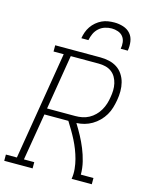

<svg xmlns="http://www.w3.org/2000/svg" viewBox="-153 -1043 890 1131"><g transform="rotate(15 292.5 -477.5)"><path d="M-15 0V-38H52L161 -697H99V-735H375Q402 -735 428.5 -729Q455 -723 476.5 -709Q498 -695 512.5 -673Q527 -651 533.5 -625.5Q540 -600 540 -572.5Q540 -545 535 -517Q531 -494 524 -470Q517 -446 504 -424Q491 -402 472.5 -383.5Q454 -365 432 -352Q410 -339 386 -332.5Q362 -326 338 -325Q358 -293 376 -259.5Q394 -226 408.5 -190.5Q423 -155 432.5 -116.5Q442 -78 442 -38H519V0H396Q401 -30 398 -60.5Q395 -91 387.5 -119Q380 -147 369.5 -174Q359 -201 346 -226.5Q333 -252 318.5 -276.5Q304 -301 289 -325H143L95 -38H158V0ZM321 -363Q342 -363 363 -367Q384 -371 403.5 -381.5Q423 -392 439 -408Q455 -424 466 -443Q477 -462 483.5 -482.5Q490 -503 493 -524Q497 -545 497.5 -566.5Q498 -588 493.5 -608Q489 -628 479 -645.5Q469 -663 453 -675Q437 -687 416.5 -692Q396 -697 375 -697H204L149 -363ZM237 -815Q240 -834 246.5 -852.5Q253 -871 264.5 -888Q276 -905 292 -918.5Q308 -932 326 -940.5Q344 -949 363.5 -952Q383 -955 402 -955Q430 -955 456.5 -946.5Q483 -938 500 -918.5Q517 -899 521 -871Q525 -843 520 -815H477Q481 -835 478.5 -855Q476 -875 464.5 -889.5Q453 -904 434 -910.5Q415 -917 396 -917Q375 -917 354.5 -910.5Q334 -904 318 -889.5Q302 -875 293 -855.5Q284 -836 280 -815Z"/></g></svg>

Font: Iosevka Curly Slab XLtEx
Style: Italic
Weight: 200
Width: 7
Italic angle: -9°
Monospace: yes
Designer: Belleve Invis
Foundry: Belleve Invis
Version: Version 11.1.0; ttfautohint (v1.8.3)